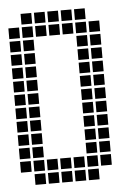

<svg xmlns="http://www.w3.org/2000/svg" viewBox="-49 -683 498 716"><g transform="rotate(-5 200.0 -325.0)"><path d="M5 -595V-555H45V-595ZM5 -545V-505H45V-545ZM5 -495V-455H45V-495ZM5 -445V-405H45V-445ZM5 -395V-355H45V-395ZM5 -345V-305H45V-345ZM5 -295V-255H45V-295ZM5 -245V-205H45V-245ZM5 -195V-155H45V-195ZM5 -145V-105H45V-145ZM5 -95V-55H45V-95ZM55 -45V-5H95V-45ZM55 -95V-55H95V-95ZM55 -145V-105H95V-145ZM55 -195V-155H95V-195ZM55 -245V-205H95V-245ZM55 -295V-255H95V-295ZM55 -345V-305H95V-345ZM55 -395V-355H95V-395ZM55 -445V-405H95V-445ZM55 -495V-455H95V-495ZM55 -545V-505H95V-545ZM55 -595V-555H95V-595ZM55 -645V-605H95V-645ZM105 -595V-555H145V-595ZM155 -595V-555H195V-595ZM205 -595V-555H245V-595ZM205 -645V-605H245V-645ZM155 -645V-605H195V-645ZM105 -645V-605H145V-645ZM255 -645V-605H295V-645ZM255 -595V-555H295V-595ZM255 -545V-505H295V-545ZM255 -495V-455H295V-495ZM255 -445V-405H295V-445ZM255 -395V-355H295V-395ZM255 -345V-305H295V-345ZM255 -295V-255H295V-295ZM255 -245V-205H295V-245ZM255 -195V-155H295V-195ZM255 -145V-105H295V-145ZM255 -95V-55H295V-95ZM255 -45V-5H295V-45ZM305 -95V-55H345V-95ZM305 -145V-105H345V-145ZM305 -195V-155H345V-195ZM305 -245V-205H345V-245ZM305 -295V-255H345V-295ZM305 -345V-305H345V-345ZM305 -395V-355H345V-395ZM305 -445V-405H345V-445ZM305 -495V-455H345V-495ZM305 -545V-505H345V-545ZM305 -595V-555H345V-595ZM105 -95V-55H145V-95ZM155 -95V-55H195V-95ZM205 -95V-55H245V-95ZM205 -45V-5H245V-45ZM155 -45V-5H195V-45ZM105 -45V-5H145V-45Z"/></g></svg>

Font: Nose Transport 13 Square
Style: Regular
Weight: 400
Designer: Nico Rohrbach
Foundry: Nose
Version: Version 1.400;Glyphs 3.2.3 (3260)